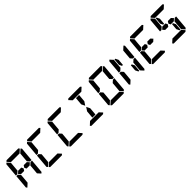

<svg xmlns="http://www.w3.org/2000/svg" viewBox="574 -3190 5380 5380"><g transform="rotate(-45 3264.0 -500.0)"><path d="M162 -515 158 -510H100L136 -924L170 -955L255 -862L240 -698L231 -590L230 -576ZM582 -562 640 -499 574 -438H546H510H451L420 -500L461 -562H520H557ZM192 -144 191 -138 90 -45 62 -76 98 -490H156L160 -485L216 -424L213 -384L206 -302ZM654 -485 658 -489H716L680 -76L646 -45L561 -138L562 -144L576 -302L584 -396L586 -424ZM726 -955 754 -924 718 -510H660L656 -514L600 -575L601 -586L610 -698L624 -856L625 -862ZM185 -969 219 -1000H390H514H685L713 -969L612 -876H587H503H379H295H276H270ZM365 -562 396 -500 355 -438H296H259H232L175 -500L242 -562H269H306Z M978 -515 974 -510H916L952 -924L986 -955L1071 -862L1056 -698L1047 -590L1046 -576ZM1008 -144 1007 -138 906 -45 878 -76 914 -490H972L976 -485L1032 -424L1029 -384L1022 -302ZM1447 -31 1413 0H1242H1118H947L919 -31L1020 -124H1045H1129H1253H1337H1362ZM1001 -969 1035 -1000H1206H1330H1501L1529 -969L1428 -876H1403H1319H1195H1111H1092H1086Z M1794 -515 1790 -510H1732L1768 -924L1802 -955L1887 -862L1872 -698L1863 -590L1862 -576ZM1824 -144 1823 -138 1722 -45 1694 -76 1730 -490H1788L1792 -485L1848 -424L1845 -384L1838 -302ZM2263 -31 2229 0H2058H1934H1763L1735 -31L1836 -124H1861H1945H2069H2153H2178ZM1817 -969 1851 -1000H2022H2146H2317L2345 -969L2244 -876H2219H2135H2011H1927H1908H1902Z M2814 -731 2825 -856H2949L2938 -731L2929 -628L2858 -521L2805 -628ZM3079 -31 3045 0H2874H2750H2579L2551 -31L2652 -124H2677H2761H2885H2969H2994ZM2633 -969 2667 -1000H2838H2962H3133L3161 -969L3060 -876H3035H2951H2827H2743H2724H2718ZM2898 -269 2887 -144H2763L2774 -269L2783 -372L2854 -479L2907 -372Z M3426 -515 3422 -510H3364L3400 -924L3434 -955L3519 -862L3504 -698L3495 -590L3494 -576ZM3456 -144 3455 -138 3354 -45 3326 -76 3362 -490H3420L3424 -485L3480 -424L3477 -384L3470 -302ZM3918 -485 3922 -489H3980L3944 -76L3910 -45L3825 -138L3826 -144L3840 -302L3848 -396L3850 -424ZM3990 -955 4018 -924 3982 -510H3924L3920 -514L3864 -575L3865 -586L3874 -698L3888 -856L3889 -862ZM3895 -31 3861 0H3690H3566H3395L3367 -31L3468 -124H3493H3577H3701H3785H3810ZM3449 -969 3483 -1000H3654H3778H3949L3977 -969L3876 -876H3851H3767H3643H3559H3540H3534Z M4242 -515 4238 -510H4180L4216 -924L4250 -955L4335 -862L4320 -698L4311 -590L4310 -576ZM4272 -144 4271 -138 4170 -45 4142 -76 4178 -490H4236L4240 -485L4296 -424L4293 -384L4286 -302ZM4734 -485 4738 -489H4796L4760 -76L4726 -45L4641 -138L4642 -144L4656 -302L4664 -396L4666 -424ZM4806 -955 4834 -924 4798 -510H4740L4736 -514L4680 -575L4681 -586L4690 -698L4704 -856L4705 -862ZM4639 -338 4622 -144H4591L4547 -234L4563 -418H4600ZM4337 -662 4354 -856H4385L4429 -766L4413 -582H4376Z M5058 -515 5054 -510H4996L5032 -924L5066 -955L5151 -862L5136 -698L5127 -590L5126 -576ZM5478 -562 5536 -499 5470 -438H5442H5406H5347L5316 -500L5357 -562H5416H5453ZM5088 -144 5087 -138 4986 -45 4958 -76 4994 -490H5052L5056 -485L5112 -424L5109 -384L5102 -302ZM5527 -31 5493 0H5322H5198H5027L4999 -31L5100 -124H5125H5209H5333H5417H5442ZM5081 -969 5115 -1000H5286H5410H5581L5609 -969L5508 -876H5483H5399H5275H5191H5172H5166ZM5261 -562 5292 -500 5251 -438H5192H5155H5128L5071 -500L5138 -562H5165H5202Z M5874 -515 5870 -510H5812L5848 -924L5882 -955L5967 -862L5952 -698L5943 -590L5942 -576ZM6294 -562 6352 -499 6286 -438H6258H6222H6163L6132 -500L6173 -562H6232H6269ZM6366 -485 6370 -489H6428L6392 -76L6358 -45L6273 -138L6274 -144L6288 -302L6296 -396L6298 -424ZM6271 -338 6254 -144H6223L6179 -234L6195 -418H6232ZM6343 -31 6309 0H6138H6014H5843L5815 -31L5916 -124H5941H6025H6149H6233H6258ZM5897 -969 5931 -1000H6102H6226H6397L6425 -969L6324 -876H6299H6215H6091H6007H5988H5982ZM6077 -562 6108 -500 6067 -438H6008H5971H5944L5887 -500L5954 -562H5981H6018ZM5969 -662 5986 -856H6017L6061 -766L6045 -582H6008Z"/></g></svg>

Font: DSEG14 Classic
Style: Bold Italic
Weight: 700
Italic angle: -5°
Designer: Keshikan(Twitter:@keshinomi_88pro)
Version: Version 0.46